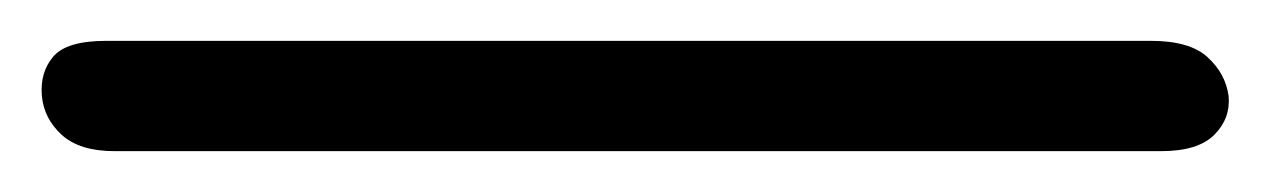

<svg xmlns="http://www.w3.org/2000/svg" viewBox="-96 37 621 94"><path d="M472.5 111H-40Q-57 111 -65.8 103Q-74.5 95 -75.5 84Q-76.5 72.5 -70 64.8Q-63.5 57 -44 57H467.5Q486.5 57 495.2 65Q504 73 505.5 84Q506.5 95 498.5 103Q490.5 111 472.5 111Z"/></svg>

Font: Edu NSW ACT Cursive
Style: Regular
Weight: 400
Designer: Tina and Corey Anderson, Eben Sorkin, Mirko Velimirovic
Foundry: Sorkin Type Co.
Version: Version 2.000